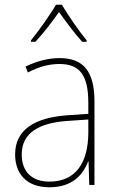

<svg xmlns="http://www.w3.org/2000/svg" viewBox="-20 -783 498 813"><path d="M242 -763H217C193 -721 142 -650 111 -612V-606H130C164 -642 203 -694 230 -732C258 -693 295 -642 328 -606H347V-612C319 -645 267 -720 242 -763ZM232 -537C182 -537 133 -523 88 -501L98 -476C147 -502 190 -512 232 -512C316 -512 354 -467 354 -347V-301L266 -295C127 -285 44 -234 44 -129C44 -49 91 10 189 10C286 10 331 -42 353 -99H355L358 0H380V-353C380 -483 332 -537 232 -537ZM267 -271 354 -277V-220C353 -98 304 -14 189 -14C114 -14 72 -57 72 -129C72 -220 145 -263 267 -271Z"/></svg>

Font: Noto Sans Gujarati UI SemiCondensed Thin
Style: Regular
Weight: 100
Width: 4
Designer: Jelle Bosma - Monotype Design Team, Universal Thirst
Foundry: Monotype Imaging Inc.
Version: Version 2.106